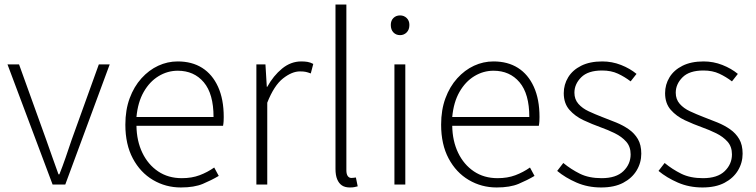

<svg xmlns="http://www.w3.org/2000/svg" viewBox="-20 -814 3336 847"><path d="M212 0 13 -530H64L184 -197Q198 -158 211.5 -119Q225 -80 238 -45H242Q256 -80 269.5 -119Q283 -158 296 -197L416 -530H464L268 0Z M778 13Q711 13 655 -20Q599 -53 566 -115Q533 -177 533 -264Q533 -329 552 -380.5Q571 -432 604 -468.5Q637 -505 678 -524Q719 -543 764 -543Q827 -543 872 -514.5Q917 -486 942 -431Q967 -376 967 -298Q967 -289 966.5 -279.5Q966 -270 964 -259H582Q583 -192 608 -140Q633 -88 677.5 -58Q722 -28 782 -28Q826 -28 860.5 -41Q895 -54 925 -75L945 -38Q913 -19 875 -3Q837 13 778 13ZM582 -298H922Q922 -400 879 -451Q836 -502 764 -502Q719 -502 679.5 -478Q640 -454 614 -408.5Q588 -363 582 -298Z M1111 0V-530H1151L1157 -431H1159Q1186 -480 1224.5 -511.5Q1263 -543 1309 -543Q1324 -543 1336.5 -541Q1349 -539 1362 -532L1351 -490Q1338 -495 1328.5 -497Q1319 -499 1303 -499Q1268 -499 1228.5 -468Q1189 -437 1159 -361V0Z M1523 13Q1502 13 1488.5 4Q1475 -5 1467.5 -23Q1460 -41 1460 -69V-794H1508V-63Q1508 -46 1514 -37.5Q1520 -29 1530 -29Q1534 -29 1538 -29.5Q1542 -30 1550 -31L1558 8Q1550 10 1543 11.5Q1536 13 1523 13Z M1720 0V-530H1768V0ZM1745 -659Q1727 -659 1715.5 -671Q1704 -683 1704 -704Q1704 -723 1715.5 -734.5Q1727 -746 1745 -746Q1762 -746 1774 -734.5Q1786 -723 1786 -704Q1786 -683 1774 -671Q1762 -659 1745 -659Z M2171 13Q2104 13 2048 -20Q1992 -53 1959 -115Q1926 -177 1926 -264Q1926 -329 1945 -380.5Q1964 -432 1997 -468.5Q2030 -505 2071 -524Q2112 -543 2157 -543Q2220 -543 2265 -514.5Q2310 -486 2335 -431Q2360 -376 2360 -298Q2360 -289 2359.5 -279.5Q2359 -270 2357 -259H1975Q1976 -192 2001 -140Q2026 -88 2070.5 -58Q2115 -28 2175 -28Q2219 -28 2253.5 -41Q2288 -54 2318 -75L2338 -38Q2306 -19 2268 -3Q2230 13 2171 13ZM1975 -298H2315Q2315 -400 2272 -451Q2229 -502 2157 -502Q2112 -502 2072.5 -478Q2033 -454 2007 -408.5Q1981 -363 1975 -298Z M2632 13Q2573 13 2523.5 -8.5Q2474 -30 2438 -60L2465 -95Q2499 -67 2538.5 -47.5Q2578 -28 2634 -28Q2698 -28 2730 -59Q2762 -90 2762 -133Q2762 -167 2742.5 -189Q2723 -211 2692.5 -226Q2662 -241 2631 -252Q2592 -266 2554.5 -283.5Q2517 -301 2492 -329.5Q2467 -358 2467 -403Q2467 -441 2486.5 -473Q2506 -505 2544 -524Q2582 -543 2637 -543Q2680 -543 2719.5 -527.5Q2759 -512 2788 -488L2762 -455Q2736 -475 2706 -489Q2676 -503 2636 -503Q2574 -503 2544 -473Q2514 -443 2514 -405Q2514 -376 2531.5 -356Q2549 -336 2577 -323Q2605 -310 2636 -298Q2668 -286 2698.5 -273.5Q2729 -261 2754 -243.5Q2779 -226 2794 -200.5Q2809 -175 2809 -136Q2809 -96 2788.5 -62Q2768 -28 2729 -7.5Q2690 13 2632 13Z M3079 13Q3020 13 2970.5 -8.5Q2921 -30 2885 -60L2912 -95Q2946 -67 2985.5 -47.5Q3025 -28 3081 -28Q3145 -28 3177 -59Q3209 -90 3209 -133Q3209 -167 3189.5 -189Q3170 -211 3139.5 -226Q3109 -241 3078 -252Q3039 -266 3001.5 -283.5Q2964 -301 2939 -329.5Q2914 -358 2914 -403Q2914 -441 2933.5 -473Q2953 -505 2991 -524Q3029 -543 3084 -543Q3127 -543 3166.5 -527.5Q3206 -512 3235 -488L3209 -455Q3183 -475 3153 -489Q3123 -503 3083 -503Q3021 -503 2991 -473Q2961 -443 2961 -405Q2961 -376 2978.5 -356Q2996 -336 3024 -323Q3052 -310 3083 -298Q3115 -286 3145.5 -273.5Q3176 -261 3201 -243.5Q3226 -226 3241 -200.5Q3256 -175 3256 -136Q3256 -96 3235.5 -62Q3215 -28 3176 -7.5Q3137 13 3079 13Z"/></svg>

Font: Noto Sans TC Thin ExtraLight
Style: Regular
Weight: 250
Version: Version 2.004-H2;hotconv 1.0.118;makeotfexe 2.5.65603